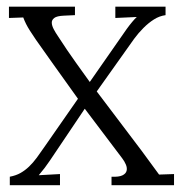

<svg xmlns="http://www.w3.org/2000/svg" viewBox="-20 -544 531 564"><path d="M6.3 -524.4H200.2V-499.5L167.5 -498Q147 -497.1 139.4 -491.2Q131.8 -485.4 132.1 -477.1Q132.3 -468.8 137.9 -458Q143.6 -447.3 150.4 -437.5Q176.8 -396.5 202.9 -360.1Q229 -323.7 243.7 -303.2Q343.8 -447.3 352.3 -459Q360.8 -470.7 368.4 -479.7Q376 -488.8 381.8 -494.1L318.8 -491.2V-524.4H466.3V-499.5Q448.2 -497.1 432.1 -486.8Q416 -476.6 401.4 -461.9Q386.7 -447.3 373.8 -429.7Q360.8 -412.1 264.2 -275.4L396 -101.1L447.3 -31.2L491.2 -32.7V0H307.6V-24.9Q329.1 -23.9 339.4 -28.8Q349.6 -33.7 351.8 -42Q354 -50.3 349.9 -60.3Q345.7 -70.3 338.9 -79.1L229 -224.6Q141.1 -94.2 126.7 -72.5Q112.3 -50.8 93.8 -29.3L156.2 -32.7V0H8.8V-24.9Q26.9 -28.3 40.3 -35.9Q53.7 -43.5 65.4 -54.7Q77.1 -65.9 88.1 -80.8Q99.1 -95.7 111.8 -114.3L209 -253.9Q176.3 -299.8 136.2 -355.7Q96.2 -411.6 85.7 -427Q75.2 -442.4 68.1 -453.6Q61 -464.8 56.6 -473.6Q52.2 -482.4 48.3 -492.7L6.3 -491.2Z"/></svg>

Font: Parastoo Print
Style: Print
Weight: 400
Foundry: Saber Rastikerdar (saber.rastikerdar@gmail.com)
Version: Version 1.0.0-alpha5